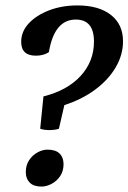

<svg xmlns="http://www.w3.org/2000/svg" viewBox="-20 -675 473 707"><path d="M162 -196Q142 -196 128 -201L140 -320Q228 -342 277 -395.5Q326 -449 326 -522Q326 -603 259 -603Q180 -603 160 -483Q141 -470 112 -470Q58 -470 58 -521Q58 -559 86 -589Q114 -619 161 -637Q208 -655 265 -655Q344 -655 388.5 -620Q433 -585 433 -523Q433 -473 406 -427Q379 -381 330.5 -345Q282 -309 217 -288L197 -201Q183 -196 162 -196ZM133 12Q104 12 89.5 -2.5Q75 -17 75 -41Q75 -67 87.5 -85.5Q100 -104 118.5 -114Q137 -124 155 -124Q185 -124 199.5 -109.5Q214 -95 214 -70Q214 -45 201.5 -26.5Q189 -8 170 2Q151 12 133 12Z"/></svg>

Font: Petrona
Style: Bold Italic
Weight: 700
Italic angle: -9°
Designer: Ringo R. Seeber
Foundry: Ringo R. Seeber
Version: Version 2.001; ttfautohint (v1.8.3)